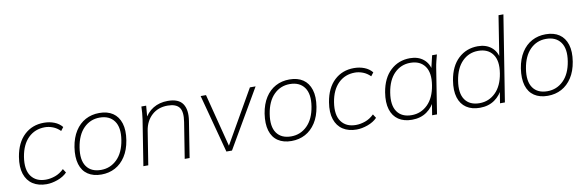

<svg xmlns="http://www.w3.org/2000/svg" viewBox="-51 -1176 4966 1624"><g transform="rotate(-10 2432.0 -364.0)"><path d="M246 8Q177 8 129 -23Q81 -54 61 -114Q41 -174 55 -260Q75 -380 143.5 -444Q212 -508 312 -508Q360 -508 401 -492Q442 -476 468 -444L445 -414Q416 -443 381.5 -456Q347 -469 314 -469Q229 -469 171.5 -413Q114 -357 97 -253Q80 -145 121.5 -88Q163 -31 247 -31Q286 -31 327 -45.5Q368 -60 403 -94L424 -61Q392 -28 341.5 -10Q291 8 246 8Z M717 8Q648 8 601.5 -23Q555 -54 537 -114Q519 -174 532 -260Q545 -340 580.5 -395.5Q616 -451 669 -479.5Q722 -508 788 -508Q858 -508 904 -477Q950 -446 969 -386Q988 -326 974 -240Q961 -160 925 -104.5Q889 -49 836 -20.5Q783 8 717 8ZM721 -31Q801 -31 858.5 -87.5Q916 -144 933 -250Q950 -356 909 -412.5Q868 -469 784 -469Q704 -469 647.5 -412.5Q591 -356 574 -250Q557 -144 596.5 -87.5Q636 -31 721 -31Z M1078 0 1140 -392Q1144 -418 1146 -445Q1148 -472 1149 -500H1190L1180 -380L1166 -379Q1196 -442 1250.5 -475Q1305 -508 1376 -508Q1469 -508 1504 -456Q1539 -404 1524 -310L1475 0H1433L1482 -308Q1496 -395 1468 -432Q1440 -469 1368 -469Q1286 -469 1232.5 -420Q1179 -371 1166 -290L1120 0Z M1791 0 1658 -500H1704L1828 -16H1804L2081 -500H2130L1839 0Z M2350 8Q2281 8 2234.5 -23Q2188 -54 2170 -114Q2152 -174 2165 -260Q2178 -340 2213.5 -395.5Q2249 -451 2302 -479.5Q2355 -508 2421 -508Q2491 -508 2537 -477Q2583 -446 2602 -386Q2621 -326 2607 -240Q2594 -160 2558 -104.5Q2522 -49 2469 -20.5Q2416 8 2350 8ZM2354 -31Q2434 -31 2491.5 -87.5Q2549 -144 2566 -250Q2583 -356 2542 -412.5Q2501 -469 2417 -469Q2337 -469 2280.5 -412.5Q2224 -356 2207 -250Q2190 -144 2229.5 -87.5Q2269 -31 2354 -31Z M2909 8Q2840 8 2792 -23Q2744 -54 2724 -114Q2704 -174 2718 -260Q2738 -380 2806.5 -444Q2875 -508 2975 -508Q3023 -508 3064 -492Q3105 -476 3131 -444L3108 -414Q3079 -443 3044.5 -456Q3010 -469 2977 -469Q2892 -469 2834.5 -413Q2777 -357 2760 -253Q2743 -145 2784.5 -88Q2826 -31 2910 -31Q2949 -31 2990 -45.5Q3031 -60 3066 -94L3087 -61Q3055 -28 3004.5 -10Q2954 8 2909 8Z M3385 8Q3316 8 3269.5 -23Q3223 -54 3204.5 -114Q3186 -174 3200 -260Q3220 -380 3289 -444Q3358 -508 3456 -508Q3526 -508 3571.5 -471Q3617 -434 3627 -369H3615L3646 -500H3687Q3680 -472 3673 -445Q3666 -418 3662 -392L3600 0H3558L3579 -131H3593Q3565 -66 3512 -29Q3459 8 3385 8ZM3389 -31Q3469 -31 3526.5 -87.5Q3584 -144 3601 -250Q3618 -356 3577 -412.5Q3536 -469 3452 -469Q3372 -469 3315.5 -412.5Q3259 -356 3242 -250Q3225 -144 3264.5 -87.5Q3304 -31 3389 -31Z M3968 8Q3899 8 3852.5 -23Q3806 -54 3787.5 -114Q3769 -174 3783 -260Q3803 -380 3872 -444Q3941 -508 4039 -508Q4109 -508 4154.5 -471Q4200 -434 4210 -369H4200L4258 -736H4300L4183 0H4141L4162 -131H4176Q4148 -66 4095 -29Q4042 8 3968 8ZM3972 -31Q4052 -31 4109.5 -87.5Q4167 -144 4184 -250Q4201 -356 4160 -412.5Q4119 -469 4035 -469Q3955 -469 3898.5 -412.5Q3842 -356 3825 -250Q3808 -144 3847.5 -87.5Q3887 -31 3972 -31Z M4551 8Q4482 8 4435.5 -23Q4389 -54 4371 -114Q4353 -174 4366 -260Q4379 -340 4414.5 -395.5Q4450 -451 4503 -479.5Q4556 -508 4622 -508Q4692 -508 4738 -477Q4784 -446 4803 -386Q4822 -326 4808 -240Q4795 -160 4759 -104.5Q4723 -49 4670 -20.5Q4617 8 4551 8ZM4555 -31Q4635 -31 4692.5 -87.5Q4750 -144 4767 -250Q4784 -356 4743 -412.5Q4702 -469 4618 -469Q4538 -469 4481.5 -412.5Q4425 -356 4408 -250Q4391 -144 4430.5 -87.5Q4470 -31 4555 -31Z"/></g></svg>

Font: Mulish ExtraLight
Style: Italic
Weight: 200
Italic angle: -9°
Designer: Vernon Adams
Foundry: Vernon Adams
Version: Version 3.603